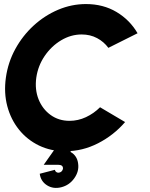

<svg xmlns="http://www.w3.org/2000/svg" viewBox="-20 -733 739 947"><path d="M302 13Q231 13 172.5 -15.2Q114 -43.5 73.8 -93.5Q33.5 -143.5 16 -209.2Q-1.5 -275 9 -350Q19.5 -425.5 55.5 -491.2Q91.5 -557 145.8 -606.8Q200 -656.5 266.5 -684.8Q333 -713 404 -713Q489 -713 554.8 -673.8Q620.5 -634.5 658.5 -569L514.5 -497Q492.5 -527 458.8 -545Q425 -563 383 -563Q329.5 -563 281.5 -534.2Q233.5 -505.5 200.5 -457.2Q167.5 -409 159 -350Q151 -291.5 170.2 -243.2Q189.5 -195 229.5 -166Q269.5 -137 323 -137Q365 -137 404 -155.2Q443 -173.5 473.5 -204L597 -131Q541 -66 464 -26.5Q387 13 302 13ZM282.5 190.5Q243 200.5 212 181Q181 161.5 176 124L251 104.5Q252 112 258.5 116Q265 120 273 118Q281.5 116 286.5 109Q291.5 102 290.5 94Q288.5 80 268.5 80H195.5L289 -52.5L349.5 -14.5L327 16Q361 34.5 365.5 75Q370.5 112.5 346.2 146.5Q322 180.5 282.5 190.5Z"/></svg>

Font: Urbanist Black
Style: Italic
Weight: 900
Italic angle: -8°
Designer: Corey Hu
Foundry: Corey Hu
Version: Version 1.330; ttfautohint (v1.8.4.7-5d5b)